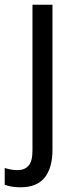

<svg xmlns="http://www.w3.org/2000/svg" viewBox="-60 -607 321 816"><path d="M27 189Q6 189 -11 186Q-28 183 -40 178V107Q-27 111 -13.5 113.5Q0 116 15 116Q44 116 61 97.5Q78 79 78 33V-587H163V30Q163 106 130 147.5Q97 189 27 189Z"/></svg>

Font: Noto Sans Tamil UI SemiCondensed
Style: Regular
Weight: 400
Width: 4
Designer: Jelle Bosma - Monotype Design Team
Foundry: Monotype Imaging Inc.
Version: Version 2.004; ttfautohint (v1.8.4.7-5d5b)